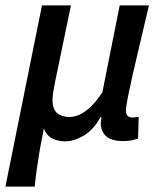

<svg xmlns="http://www.w3.org/2000/svg" viewBox="-34 -511 591 709"><path d="M-14 178 121 -491H228L168 -202Q165 -186 162.5 -169.5Q160 -153 160 -143Q160 -107 177.5 -93Q195 -79 222 -79Q240 -79 258.5 -87Q277 -95 298.5 -114.5Q320 -134 344 -170L408 -491H516Q492 -389 472.5 -306.5Q453 -224 442 -171Q431 -118 431 -104Q431 -87 438.5 -82Q446 -77 456 -77Q461 -77 467 -78Q473 -79 478 -80L476 1Q466 4 453 7Q440 10 422 10Q379 10 359 -7Q339 -24 338 -55Q338 -60 339 -64Q340 -68 341 -78H337Q310 -30 274 -9.5Q238 11 206 11Q182 11 160.5 1Q139 -9 128 -36Q119 8 113 42.5Q107 77 102.5 109Q98 141 94 178Z"/></svg>

Font: Source Sans 3 SemiBold
Style: Italic
Weight: 600
Italic angle: -11°
Designer: Paul D. Hunt
Foundry: Adobe
Version: Version 3.046;hotconv 1.0.118;makeotfexe 2.5.65603